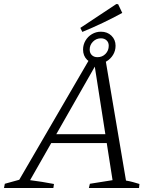

<svg xmlns="http://www.w3.org/2000/svg" viewBox="-33 -937 779 957"><path d="M595 -37Q613 -34 629.5 -29.5Q646 -25 662 -20L660 0H410L415 -21L528 -39L436 -627L451 -625L117 -39Q147 -35 176.5 -30.5Q206 -26 236 -20L233 0H-13L-9 -21L63 -41L418 -651H491ZM195 -224 217 -268H529L534 -224ZM453 -619Q421 -619 401 -639Q381 -659 381 -690Q381 -714 393 -734.5Q405 -755 425.5 -767Q446 -779 470 -779Q502 -779 522.5 -759Q543 -739 543 -709Q543 -684 530.5 -663.5Q518 -643 497.5 -631Q477 -619 453 -619ZM453 -652Q477 -652 493 -668.5Q509 -685 509 -709Q509 -726 498 -736Q487 -746 470 -746Q447 -746 430.5 -729.5Q414 -713 414 -690Q414 -673 424.5 -662.5Q435 -652 453 -652ZM377.4 -777.9 367.5 -798 546.9 -916.9 555.8 -916 576.4 -872.6Q528.4 -846.5 479.2 -823Q430 -799.5 377.4 -777.9Z"/></svg>

Font: Piazzolla Thin ExtraLight
Style: Italic
Weight: 250
Italic angle: -11.3°
Version: Version 2.005